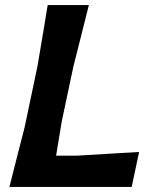

<svg xmlns="http://www.w3.org/2000/svg" viewBox="-20 -733 620 753"><path d="M17 0Q32 -59 45.5 -112.8Q59 -166.5 76.5 -233.5L127 -473.5Q139 -543.5 148.2 -599Q157.5 -654.5 167 -713H328.5Q313.5 -654 299.8 -598.8Q286 -543.5 268 -473L222 -256Q216 -218.5 210.5 -186Q205 -153.5 200 -122.5H281.5Q335 -125.5 376 -128Q417 -130.5 452.5 -132.8Q488 -135 525.5 -137L496.5 0Z"/></svg>

Font: Commissioner Loud SemiBold
Style: Italic
Weight: 600
Italic angle: -12°
Designer: Kostas Bartsokas
Foundry: Kostas Bartsokas
Version: Version 1.000; ttfautohint (v1.8.3)